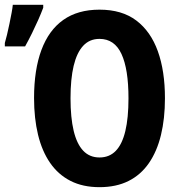

<svg xmlns="http://www.w3.org/2000/svg" viewBox="-42 -765 747 795"><path d="M641 -358Q641 -274 624.5 -206Q608 -138 574.5 -89.5Q541 -41 490 -15.5Q439 10 370 10Q301 10 250 -16Q199 -42 165.5 -90.5Q132 -139 115.5 -207Q99 -275 99 -359Q99 -476 129.5 -558Q160 -640 220 -682.5Q280 -725 370 -725Q463 -725 522.5 -680Q582 -635 611.5 -553Q641 -471 641 -358ZM250 -358Q250 -278 263 -223.5Q276 -169 302.5 -141Q329 -113 370 -113Q411 -113 437.5 -140.5Q464 -168 477 -222.5Q490 -277 490 -358Q490 -479 461 -541.5Q432 -604 370 -604Q329 -604 302.5 -575.5Q276 -547 263 -492.5Q250 -438 250 -358ZM-22 -587Q-18 -600 -13 -621Q-8 -642 -3 -666Q2 -690 6 -711.5Q10 -733 11 -745H137V-733Q128 -709 116 -682Q104 -655 90.5 -627.5Q77 -600 62 -573H-22Z"/></svg>

Font: Noto Sans Display Condensed
Style: Bold
Weight: 700
Width: 3
Designer: Monotype Design Team
Foundry: Monotype Imaging Inc.
Version: Version 2.003